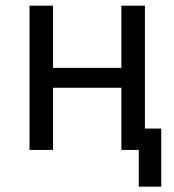

<svg xmlns="http://www.w3.org/2000/svg" viewBox="-20 -538 626 689"><path d="M478 131.8V0H415.5V-223.1H170.4V0H85.9V-517.6H170.4V-294.4H415.5V-517.6H500V-76.7H558.6V131.8Z"/></svg>

Font: Cascadia Mono SemiLight
Style: Regular
Weight: 350
Monospace: yes
Designer: Aaron Bell
Foundry: Saja Typeworks
Version: Version 2404.023; ttfautohint (v1.8.4)